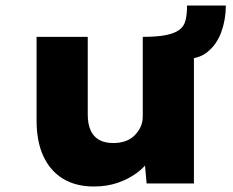

<svg xmlns="http://www.w3.org/2000/svg" viewBox="-20 -667 848 698"><path d="M321 11Q256 11 209.5 -17Q163 -45 138 -98.5Q113 -152 113 -228V-533H299V-251Q299 -216 309.5 -193Q320 -170 340.5 -158.5Q361 -147 392 -147Q415 -147 434.5 -153.5Q454 -160 468 -173.5Q482 -187 490.5 -204.5Q499 -222 499 -244V-533Q552 -533 583.5 -539.5Q615 -546 632 -558.5Q649 -571 654.5 -593Q660 -615 660 -647H801Q801 -596 784.5 -550.5Q768 -505 733.5 -477.5Q699 -450 644 -453L685 -485V0H513L503 -111L524 -87Q507 -60 477 -38Q447 -16 408 -2.5Q369 11 321 11Z"/></svg>

Font: Lexend Exa ExtraBold
Style: Regular
Weight: 800
Designer: Bonnie Shaver-Troup, Thomas Jockin
Foundry: Lexend
Version: Version 1.007